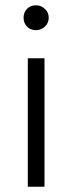

<svg xmlns="http://www.w3.org/2000/svg" viewBox="-20 -705 272 725"><path d="M116 -591Q95 -591 82 -604.5Q69 -618 69 -638Q69 -658 82 -671.5Q95 -685 116 -685Q135 -685 149.5 -671.5Q164 -658 164 -638Q164 -618 149.5 -604.5Q135 -591 116 -591ZM85 0V-485H148V0Z"/></svg>

Font: Palanquin Light
Style: Regular
Weight: 300
Designer: Pria Ravichandran
Version: Version 1.0.4